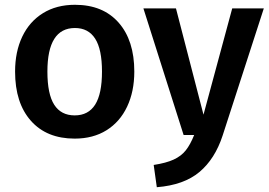

<svg xmlns="http://www.w3.org/2000/svg" viewBox="-20 -564 1124 802"><path d="M541 -265Q541 -182 511 -118.5Q481 -55 425 -20Q369 15 292 15Q175 15 109 -59.5Q43 -134 43 -265Q43 -348 73 -411Q103 -474 159.5 -509Q216 -544 293 -544Q410 -544 475.5 -469.5Q541 -395 541 -265ZM178 -265Q178 -171 206.5 -126.5Q235 -82 292 -82Q349 -82 377.5 -127Q406 -172 406 -265Q406 -358 377.5 -402.5Q349 -447 293 -447Q178 -447 178 -265ZM910 2Q878 100 813 154.5Q748 209 635 218L622 125Q674 117 705.5 102.5Q737 88 756 64Q775 40 791 0H747L579 -529H715L830 -85L950 -529H1082Z"/></svg>

Font: Fira Sans Medium
Style: Regular
Weight: 500
Designer: bBox Type GmbH & Carrois Corporate GbR & Edenspiekermann AG
Foundry: bBox Type GmbH & Carrois Corporate GbR & Edenspiekermann AG
Version: Version 4.301